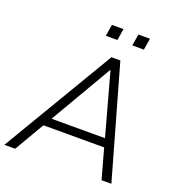

<svg xmlns="http://www.w3.org/2000/svg" viewBox="-169 -1012 1052 1138"><g transform="rotate(20 357.0 -443.0)"><path d="M-14 0 405 -705H461L661 0H599L547 -188H164L54 0ZM423 -630 196 -241H533L426 -630ZM497 -813 509 -886H582L570 -813ZM330 -813 342 -886H415L403 -813Z"/></g></svg>

Font: Mulish Light
Style: Italic
Weight: 300
Italic angle: -9°
Designer: Vernon Adams
Foundry: Vernon Adams
Version: Version 3.603; ttfautohint (v1.8.3)